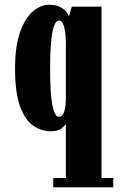

<svg xmlns="http://www.w3.org/2000/svg" viewBox="-20 -552 512 822"><path d="M208 250V210H262V-21Q260 -16 244.8 -3Q229.5 10 197.5 10Q158 10 123 -13.5Q88 -37 66.2 -95.5Q44.5 -154 44.5 -259Q44.5 -354 65.8 -414.2Q87 -474.5 120.5 -503Q154 -531.5 190.5 -531.5Q222 -531.5 240 -521Q258 -510.5 266 -498.5Q274 -486.5 274.5 -481L287.5 -523.5H414.5V210H465V250ZM232.5 -52Q262 -52 262 -136.5V-374.5Q259 -464 232.5 -464Q194.5 -464 194.5 -257.5Q194.5 -52 232.5 -52Z"/></svg>

Font: Imbue 10pt Black
Style: Regular
Weight: 900
Designer: Tyler Finck
Foundry: Etcetera Type Company
Version: Version 1.102; ttfautohint (v1.8.3)